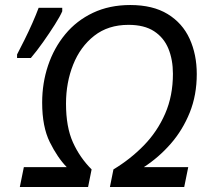

<svg xmlns="http://www.w3.org/2000/svg" viewBox="-20 -745 841 765"><path d="M48 -514V-528Q61 -553 77.5 -586Q94 -619 109 -653Q124 -687 134 -714H228V-700Q220 -681 198.5 -647Q177 -613 151.5 -577Q126 -541 103 -514ZM59 0 75 -79H246Q209 -117 178.5 -178.5Q148 -240 148 -336Q148 -414 171.5 -484Q195 -554 240 -608.5Q285 -663 350.5 -694Q416 -725 499 -725Q589 -725 648 -689Q707 -653 735.5 -590.5Q764 -528 764 -450Q764 -366 736 -296.5Q708 -227 660.5 -172.5Q613 -118 553 -79H730L714 0H418L432 -70Q500 -111 553.5 -166Q607 -221 638 -292Q669 -363 669 -451Q669 -507 651 -551Q633 -595 594 -620.5Q555 -646 492 -646Q411 -646 355.5 -602.5Q300 -559 271.5 -487.5Q243 -416 243 -332Q243 -239 270.5 -178Q298 -117 345 -70L331 0Z"/></svg>

Font: Manna Sans
Style: Italic
Weight: 400
Italic angle: -12°
Designer: Monotype Design Team
Foundry: Monotype Imaging Inc.
Version: Version 2.001.1; ttfautohint (v1.8.2)